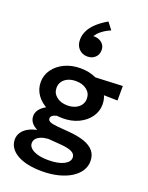

<svg xmlns="http://www.w3.org/2000/svg" viewBox="-196 -970 994 1291"><g transform="rotate(20 301.5 -324.0)"><path d="M270 225Q214 225 169 215.2Q124 205.5 92.2 187Q60.5 168.5 43.8 142.8Q27 117 27 85Q27 59.5 40.8 37.2Q54.5 15 81.2 -1.2Q108 -17.5 147 -25.5Q117.5 -41 103.5 -60.5Q89.5 -80 89.5 -105Q89.5 -127 102.2 -146.5Q115 -166 138.5 -181.5Q162 -197 194 -206.5Q226 -216 264 -217L290 -164.5Q260 -165 239.2 -160.2Q218.5 -155.5 208 -147Q197.5 -138.5 197.5 -126.5Q197.5 -111.5 215.2 -104Q233 -96.5 268.5 -93.5L354 -86.5Q416.5 -81.5 461.8 -66Q507 -50.5 531.2 -22Q555.5 6.5 555.5 50.5Q555.5 87.5 535 119.5Q514.5 151.5 476.8 175Q439 198.5 386.5 211.8Q334 225 270 225ZM285.5 140Q355 140 395 119.8Q435 99.5 435 68Q435 43 409 29.8Q383 16.5 329.5 12.5L236.5 5.5Q206.5 8 185.5 16.5Q164.5 25 153.5 38.8Q142.5 52.5 142.5 69.5Q142.5 90.5 159.8 106.2Q177 122 209 131Q241 140 285.5 140ZM280.5 -157.5Q216.5 -157.5 166.5 -181.2Q116.5 -205 87.8 -245.5Q59 -286 59 -336.5Q59 -386.5 88 -427Q117 -467.5 167 -491.2Q217 -515 280.5 -515Q343.5 -515 393.5 -491.2Q443.5 -467.5 472.5 -427.2Q501.5 -387 501.5 -336.5Q501.5 -287 472.8 -246.2Q444 -205.5 394 -181.5Q344 -157.5 280.5 -157.5ZM280.5 -249.5Q312 -249.5 336.5 -260.5Q361 -271.5 375 -291.2Q389 -311 389 -336.5Q389 -375.5 358.5 -399.5Q328 -423.5 280.5 -423.5Q248.5 -423.5 224 -412.5Q199.5 -401.5 185.8 -382Q172 -362.5 172 -336.5Q172 -298 202.5 -273.8Q233 -249.5 280.5 -249.5ZM357.5 -401 309.5 -487.5 587 -500 586.5 -396ZM294.5 -604.5Q257 -604.5 233.2 -629.5Q209.5 -654.5 209.5 -694Q209.5 -728 224.8 -759.2Q240 -790.5 271 -819.2Q302 -848 348 -874.5L386 -824.5Q353 -811 325.5 -790Q298 -769 286.5 -747Q309.5 -748.5 328.5 -740.2Q347.5 -732 359 -716Q370.5 -700 370.5 -677.5Q370.5 -645 349 -624.8Q327.5 -604.5 294.5 -604.5Z"/></g></svg>

Font: Geologica Cursive Medium
Style: Regular
Weight: 500
Designer: Sindre Bremnes, Frode Helland
Foundry: Monokrom Skriftforlag AS
Version: Version 1.010;gftools[0.9.28]